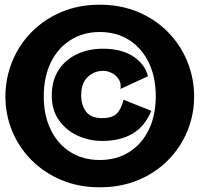

<svg xmlns="http://www.w3.org/2000/svg" viewBox="-20 -793 848 816"><path d="M404 3Q314 3 240.5 -28Q167 -59 113.5 -113Q60 -167 31.5 -236.5Q3 -306 3 -383Q3 -460 31.5 -530.5Q60 -601 113 -655.5Q166 -710 240 -741.5Q314 -773 404 -773Q494 -773 568 -741.5Q642 -710 695 -655.5Q748 -601 776.5 -530.5Q805 -460 805 -383Q805 -306 776.5 -236.5Q748 -167 695 -113Q642 -59 568 -28Q494 3 404 3ZM404 -113Q475 -113 528.5 -146.5Q582 -180 612 -241Q642 -302 642 -383Q642 -466 612 -527.5Q582 -589 528.5 -623Q475 -657 404 -657Q334 -657 280 -623Q226 -589 196 -527.5Q166 -466 166 -383Q166 -302 196 -241Q226 -180 279.5 -146.5Q333 -113 404 -113ZM414 -194Q359 -194 310 -216.5Q261 -239 230.5 -282Q200 -325 200 -387Q200 -450 228.5 -494.5Q257 -539 306.5 -562.5Q356 -586 418 -586Q495 -586 545 -554Q595 -522 609 -469L492 -415Q496 -439 484.5 -456.5Q473 -474 454.5 -483Q436 -492 418 -492Q381 -492 353 -466Q325 -440 325 -387Q325 -347 345.5 -319Q366 -291 414 -291Q458 -291 477 -311Q496 -331 505 -369L623 -322Q596 -256 543.5 -225Q491 -194 414 -194Z"/></svg>

Font: Panamera Black
Style: Regular
Weight: 900
Designer: Bastien Sozeau
Foundry: NBR — Bastien Sozeau
Version: Version 3.002; ttfautohint (v1.8.4.7-5d5b);gftools[0.9.33]